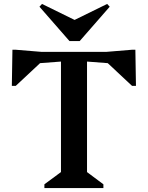

<svg xmlns="http://www.w3.org/2000/svg" viewBox="-20 -953 749 973"><path d="M205 0V-19L289 -81V-641L183 -633L60 -518H40L43 -701H59L192 -690H517L650 -701H666L669 -518H649L526 -633L421 -641V-81L504 -19V0ZM193 -933 358 -852 523 -933 536 -919 384 -745H332L180 -919Z"/></svg>

Font: Platypi Medium
Style: Regular
Weight: 500
Designer: David Sargent
Foundry: Bolt Cutter Type
Version: Version 1.200; ttfautohint (v1.8.4.7-5d5b)